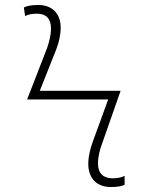

<svg xmlns="http://www.w3.org/2000/svg" viewBox="-20 -743 603 772"><path d="M426 9C454 9 471 5 481 0V-36C472 -31 456 -26 433 -26C395 -26 374 -46 374 -86C374 -114 382 -143 391 -167L465 -378H140L206 -544C217 -573 224 -602 224 -632C224 -686 192 -723 134 -723C106 -723 88 -719 76 -713L81 -678C90 -684 107 -688 129 -688C165 -688 185 -668 185 -629C185 -601 178 -575 169 -549L89 -343H415L353 -173C343 -145 335 -115 335 -84C335 -26 369 9 426 9Z"/></svg>

Font: Noto Sans Mono SemiCondensed ExtraLight
Style: Regular
Weight: 200
Width: 4
Designer: Monotype Design Team
Foundry: Monotype Imaging Inc.
Version: Version 2.014